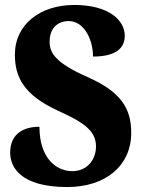

<svg xmlns="http://www.w3.org/2000/svg" viewBox="-20 -744 574 774"><path d="M251 10C408 10 509 -78 509 -208C509 -305 470 -372 336 -432C204 -490 180 -530 180 -576C180 -632 214 -659 257 -659C320 -659 355 -583 355 -516C450 -516 483 -552 483 -600C483 -660 422 -724 279 -724C144 -724 40 -647 40 -524C40 -431 78 -361 211 -299C307 -255 367 -222 367 -154C367 -102 333 -54 271 -54C209 -54 139 -104 139 -233C80 -233 21 -209 21 -128C21 -72 61 10 251 10Z"/></svg>

Font: Noto Serif Devanagari Condensed Black
Style: Regular
Weight: 900
Width: 3
Designer: Universal Thirst, Indian Type Foundry and the Monotype Design Team
Foundry: Monotype Imaging Inc.
Version: Version 2.004